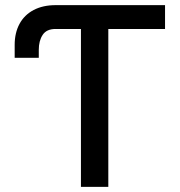

<svg xmlns="http://www.w3.org/2000/svg" viewBox="-20 -727 699 747"><path d="M622.1 -614.3H401.4V0H294.9V-614.3H196.3Q161.1 -614.3 146 -591.3Q130.9 -568.4 130.9 -533.2V-502H37.1V-552.7Q37.1 -599.1 55.9 -634Q74.7 -668.9 110.8 -688Q147 -707 196.3 -707H622.1Z"/></svg>

Font: Pretendard JP Medium
Style: Regular
Weight: 500
Designer: Base glyphs from Inter by Rasmus Andersson; Hangeul glyphs from Noto Sans CJK(Source Han Sans) by Jang Soo-young and Kan
Foundry: Kil Hyung-jin
Version: Version 1.309